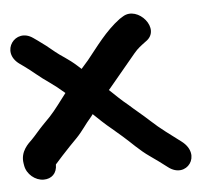

<svg xmlns="http://www.w3.org/2000/svg" viewBox="-46 -556 591 524"><g transform="rotate(-5 249.5 -294.0)"><path d="M90.8 -120.4C103.6 -135.4 117 -149.1 133 -166.4L153.3 -187.2C170 -204.3 182.6 -224.8 195.2 -238.6C198.3 -242 199.4 -244 202.7 -248.4C217.9 -234.1 232.4 -219.6 251.7 -204L279.3 -180.3C300.2 -162.4 320.8 -139.4 348.6 -120.3C364.2 -109.5 379.9 -98 395.1 -86.2C442.8 -49.5 491.6 -112.1 438 -152.6C410.2 -173.8 383.5 -192.4 357.4 -216.8C339.3 -233.7 318.7 -249.9 302.2 -265C301.9 -265.3 301.1 -266 300.5 -266.4C284.5 -279.2 270.1 -293.6 252.5 -310.1C253.5 -311.1 254.6 -312.2 255.5 -313.3L331.3 -404.3C341.9 -417 350.9 -423.2 364.2 -433.2C410.5 -463.9 350.5 -533.4 308.3 -506.8L300.3 -501.8C299.9 -501.6 299.2 -501.2 298.7 -500.8C258.3 -470.5 231.1 -431 202.7 -396C197.1 -390 189.6 -381.4 183.4 -374L173.5 -383C150.5 -404 128.9 -415.3 115.6 -426.7C99.2 -440.7 86 -450.7 70.8 -461.5L59.4 -469.5C12.5 -502.7 -35.1 -438.8 16.4 -402.5L27.7 -394.5C50 -378.7 65.2 -363.5 93.5 -344.2C105.4 -335.9 119.6 -324.8 133.7 -312.4C117.9 -291.9 101.1 -268.4 85.5 -251.7L64.9 -230.6C52.3 -217.7 40.2 -202.4 30.7 -193.1C22 -184.5 -2.3 -164.2 3.2 -131L4.2 -125C8.2 -100.9 31 -82 54.3 -82C75.6 -82 91.1 -95.8 90.8 -120.4Z"/></g></svg>

Font: CiSf OpenHand
Style: BlakOpObl
Weight: 400
Foundry: Cannot Into Space Fonts
Version: Version 0.7892